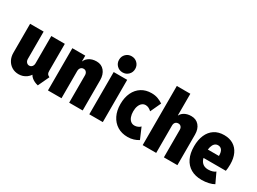

<svg xmlns="http://www.w3.org/2000/svg" viewBox="-42 -1446 2826 2114"><g transform="rotate(30 1370.5 -389.5)"><path d="M203.1 7.8Q154.8 7.8 117.4 -14.9Q80.1 -37.6 58.6 -77.4Q37.1 -117.2 37.1 -168.9V-537.1H209V-190.4Q209 -165 223.1 -148.9Q237.3 -132.8 257.8 -132.8Q272.5 -132.8 283.4 -140.4Q294.4 -147.9 300.5 -160.9Q306.6 -173.8 306.6 -189.5V-537.1H478.5V-193.4Q478.5 -168.5 486.1 -156Q493.7 -143.6 515.6 -133.8L449.2 7.8Q398.9 -3.4 365.5 -32.2Q332 -61 331.1 -99.6L363.3 -63.5H303.7L358.4 -107.4Q344.7 -55.7 301.5 -23.9Q258.3 7.8 203.1 7.8Z M574.2 0V-537.1H738.3V-465.8H761.7L732.4 -438.5Q740.7 -486.8 781 -515.9Q821.3 -544.9 879.9 -544.9Q942.4 -544.9 979 -500.7Q1015.6 -456.5 1015.6 -383.8V0H843.8V-347.7Q843.8 -372.1 830.8 -387.7Q817.9 -403.3 795.9 -403.3Q780.8 -403.3 769.5 -396Q758.3 -388.7 752.2 -376Q746.1 -363.3 746.1 -346.7V0Z M1099.6 0V-537.1H1271.5V0ZM1185.5 -582Q1142.1 -582 1112.5 -611.6Q1083 -641.1 1083 -684.6Q1083 -728 1112.5 -757.6Q1142.1 -787.1 1185.5 -787.1Q1229 -787.1 1258.5 -757.6Q1288.1 -728 1288.1 -684.6Q1288.1 -641.1 1258.5 -611.6Q1229 -582 1185.5 -582Z M1587.9 5.9Q1512.7 5.9 1457 -28.3Q1401.4 -62.5 1370.6 -124.5Q1339.8 -186.5 1339.8 -270.5Q1339.8 -353.5 1369.4 -415.3Q1398.9 -477.1 1452.6 -511Q1506.3 -544.9 1579.1 -544.9Q1625.5 -544.9 1661.6 -531Q1697.8 -517.1 1725.6 -498L1663.1 -363.3Q1645 -380.4 1626.5 -389.4Q1607.9 -398.4 1587.9 -398.4Q1563 -398.4 1543.7 -383.1Q1524.4 -367.7 1513.2 -338.9Q1502 -310.1 1502 -270.5Q1502 -231.9 1512.5 -202.6Q1522.9 -173.3 1543 -157Q1563 -140.6 1590.8 -140.6Q1612.8 -140.6 1633.5 -149.7Q1654.3 -158.7 1665 -171.9L1724.6 -33.2Q1698.2 -15.6 1663.3 -4.9Q1628.4 5.9 1587.9 5.9Z M1778.3 0V-752H1950.2V-477.5H1965.8L1944.3 -451.2Q1952.1 -494.1 1990.2 -519.5Q2028.3 -544.9 2084 -544.9Q2146.5 -544.9 2183.1 -502Q2219.7 -459 2219.7 -387.7V0H2047.9V-350.6Q2047.9 -374 2034.9 -388.7Q2022 -403.3 2000 -403.3Q1984.9 -403.3 1973.6 -396.7Q1962.4 -390.1 1956.3 -377.9Q1950.2 -365.7 1950.2 -349.6V0Z M2530.3 7.8Q2449.2 7.8 2392.1 -25.4Q2335 -58.6 2304.7 -121.3Q2274.4 -184.1 2274.4 -272.5Q2274.4 -355.5 2301.3 -416.7Q2328.1 -478 2379.2 -511.5Q2430.2 -544.9 2502.9 -544.9Q2570.8 -544.9 2619.4 -515.4Q2668 -485.8 2693.8 -430.4Q2719.7 -375 2719.7 -297.9Q2719.7 -272.9 2717.8 -249.3Q2715.8 -225.6 2712.9 -212.9H2411.1V-316.4H2565.4Q2565.4 -367.2 2547.9 -390.6Q2530.3 -414.1 2500 -414.1Q2473.6 -414.1 2456.3 -397Q2439 -379.9 2430.4 -349.1Q2421.9 -318.4 2421.9 -277.3Q2421.9 -228.5 2434.3 -195.1Q2446.8 -161.6 2472.2 -144.3Q2497.6 -127 2537.1 -127Q2566.4 -127 2591.6 -135.3Q2616.7 -143.6 2627 -154.3L2686.5 -27.3Q2660.2 -11.2 2617.7 -1.7Q2575.2 7.8 2530.3 7.8Z"/></g></svg>

Font: Reddit Sans Condensed Black
Style: Regular
Weight: 900
Designer: Stephen Hutchings
Foundry: Reddit
Version: Version 1.014